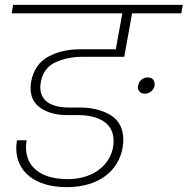

<svg xmlns="http://www.w3.org/2000/svg" viewBox="-20 -760 773 791"><path d="M28 -705H484L457 -557H311C260 -557 216 -547 178 -526C140 -505 117 -471 108 -422C107 -416 106 -408 106 -397C106 -360 120 -333 149 -314C178 -295 213 -286 255 -286H298C385 -286 448 -255 448 -179C448 -94 376 -22 259 -22C146 -22 87 -74 87 -153C87 -162 88 -172 90 -182H50C48 -171 47 -160 47 -149C47 -54 123 11 255 11C386 11 468 -55 485 -151C487 -163 488 -174 488 -184C488 -229 471 -263 437 -285C402 -306 360 -317 309 -317H265C194 -317 146 -342 146 -401C146 -405 147 -412 148 -421C155 -460 175 -488 208 -503C240 -518 277 -526 320 -526H492L524 -705H727L733 -740H34ZM554 -384C559 -377 567 -374 577 -374C596 -374 613 -388 617 -407C617 -409 617 -411 617 -413C617 -428 609 -441 589 -441C569 -441 552 -427 549 -407C548 -404 548 -402 548 -400C548 -394 550 -388 554 -384Z"/></svg>

Font: Momo Neue ExtLt
Style: Italic
Weight: 200
Italic angle: -10°
Designer: Ninad Kale (Devanagari), Jonny Pinhorn (Latin)
Foundry: Indian Type Foundry
Version: 4.004